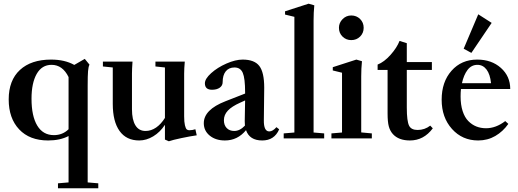

<svg xmlns="http://www.w3.org/2000/svg" viewBox="-20 -746 2792 1035"><path d="M292.5 269V242.2L349.6 237.3V-12.7Q303.7 11.2 239.3 11.2Q139.6 11.2 83.3 -48.6Q26.9 -108.4 26.9 -210Q26.9 -313 87.4 -368.9Q147.9 -424.8 255.4 -424.8Q329.1 -424.8 380.4 -396L437 -428.7L462.4 -397.5Q456.5 -386.2 454.6 -362.5Q452.6 -338.9 452.6 -284.2V237.3L509.8 242.2V269ZM270.5 -17.6Q317.4 -17.6 349.6 -49.3V-330.6Q317.4 -396.5 257.8 -396.5Q205.6 -396.5 177.7 -347.4Q149.9 -298.3 149.9 -213.9Q149.9 -120.1 180.9 -68.8Q211.9 -17.6 270.5 -17.6Z M730.5 11.2Q661.1 11.2 624.5 -40Q587.9 -91.3 587.9 -186V-382.3L534.7 -387.7V-414.1H694.3Q691.4 -373 691.4 -349.1V-157.2Q691.4 -100.6 710 -70.3Q728.5 -40 764.6 -40Q794.4 -40 821.3 -58.3Q848.1 -76.7 869.1 -110.4V-382.3L817.9 -387.7V-414.1H976.1Q972.7 -376 972.7 -349.1V-118.7Q972.7 -88.4 976.8 -71Q981 -53.7 986.3 -48.8Q991.7 -43.9 1000 -43.9Q1017.1 -43.9 1033.2 -49.3L1040.5 -16.6Q1005.9 -11.7 958.3 -1.7Q910.6 8.3 890.1 15.6L869.1 6.3V-73.2Q843.3 -33.7 806.2 -11.2Q769 11.2 730.5 11.2Z M1192.4 11.2Q1142.6 11.2 1110.6 -14.9Q1078.6 -41 1078.6 -82Q1078.6 -154.8 1195.3 -200.2L1301.3 -241.7V-248.5Q1301.3 -323.7 1288.8 -353Q1276.4 -382.3 1244.1 -382.3Q1213.9 -382.3 1197 -361.6Q1180.2 -340.8 1180.2 -302.7Q1180.2 -284.7 1164.6 -273.4Q1148.9 -262.2 1123 -262.2Q1084.5 -262.2 1084.5 -296.9Q1084.5 -321.3 1118.4 -351.8Q1152.3 -382.3 1200.9 -403.6Q1249.5 -424.8 1288.1 -424.8Q1351.6 -424.8 1377.9 -390.4Q1404.3 -356 1404.3 -273.4Q1404.3 -215.3 1402.3 -98.1Q1401.4 -37.6 1431.6 -37.6Q1450.2 -37.6 1470.2 -60.5L1484.9 -48.8Q1459 11.2 1393.6 11.2Q1325.2 11.2 1306.2 -44.4Q1260.7 11.2 1192.4 11.2ZM1187 -98.1Q1187 -71.3 1202.1 -55.7Q1217.3 -40 1242.7 -40Q1272.9 -40 1300.3 -68.8Q1299.3 -76.2 1299.3 -92.8Q1300.3 -130.4 1301.3 -204.6L1274.4 -192.4Q1229.5 -172.4 1208.3 -149.7Q1187 -127 1187 -98.1Z M1509.3 0V-26.9L1566.9 -31.7V-655.3L1516.6 -667.5V-685.1L1643.6 -726.1L1674.3 -717.3Q1670.4 -679.2 1670.4 -636.2V-31.7L1727.5 -26.9V0Z M1873.5 -529.8Q1845.7 -529.8 1826.4 -548.8Q1807.1 -567.9 1807.1 -596.2Q1807.1 -623 1826.7 -642.8Q1846.2 -662.6 1873.5 -662.6Q1901.9 -662.6 1921.1 -643.6Q1940.4 -624.5 1940.4 -596.2Q1940.4 -567.9 1921.1 -548.8Q1901.9 -529.8 1873.5 -529.8ZM1766.6 0V-26.9L1823.7 -31.7V-354L1773.9 -366.2V-383.8L1900.9 -424.8L1931.2 -416Q1927.2 -377 1927.2 -334.5V-32.2L1984.4 -26.9V0Z M2189.9 11.2Q2128.9 11.2 2097.7 -23.4Q2082.5 -40.5 2075.9 -64.7Q2069.3 -88.9 2069.3 -134.3V-369.1H2015.6V-397.9Q2050.8 -411.6 2085.2 -450.2Q2119.6 -488.8 2133.8 -525.4L2172.9 -513.2V-411.6H2308.1V-369.1H2172.9V-166.5Q2172.9 -92.3 2185.5 -67.9Q2197.3 -45.4 2231 -45.4Q2269.5 -45.4 2299.3 -68.8L2313 -54.2Q2264.2 11.2 2189.9 11.2Z M2521 -460.9 2479.5 -483.4 2558.1 -668.9 2630.4 -622.6ZM2557.6 11.2Q2472.2 11.2 2416.5 -50.8Q2360.8 -112.8 2360.8 -208.5Q2360.8 -304.7 2414.1 -364.7Q2467.3 -424.8 2552.7 -424.8Q2629.9 -424.8 2680.2 -379.9Q2730.5 -335 2730.5 -266.1H2464.8Q2462.9 -248 2462.9 -226.1Q2462.9 -181.2 2473.9 -147.2Q2484.9 -113.3 2504.4 -93.5Q2523.9 -73.7 2547.9 -64.2Q2571.8 -54.7 2600.1 -54.7Q2653.3 -54.7 2703.6 -93.3L2720.2 -78.1Q2691.4 -37.1 2649.9 -12.9Q2608.4 11.2 2557.6 11.2ZM2553.7 -396.5Q2521 -396.5 2500.2 -368.9Q2479.5 -341.3 2470.2 -297.4H2627Q2622.1 -345.7 2602.8 -371.1Q2583.5 -396.5 2553.7 -396.5Z"/></svg>

Font: Elstob 18pt SemiBold
Style: Regular
Weight: 600
Designer: Peter S. Baker
Version: Version 1.015